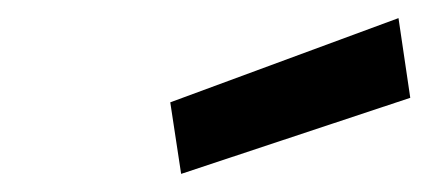

<svg xmlns="http://www.w3.org/2000/svg" viewBox="-20 -778 473 212"><path d="M420 -758 433 -670 180 -586 168 -665Z"/></svg>

Font: Panefresco 600wt
Style: Italic
Weight: 600
Foundry: Campivisivi & Chank Co
Version: Version 1.000